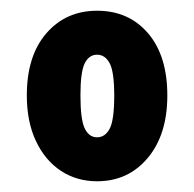

<svg xmlns="http://www.w3.org/2000/svg" viewBox="-20 -750 362 358"><path d="M161 -412Q123 -412 93.5 -431.5Q64 -451 47 -487Q30 -523 30 -572Q30 -646 66.5 -688Q103 -730 161 -730Q220 -730 256 -688Q292 -646 292 -572Q292 -499 255.5 -455.5Q219 -412 161 -412ZM161 -494Q176 -494 184.5 -510Q193 -526 193 -572Q193 -616 184.5 -632Q176 -648 161 -648Q146 -648 138 -632Q130 -616 130 -572Q130 -527 138 -510.5Q146 -494 161 -494Z"/></svg>

Font: Instrument Sans Condensed
Style: Bold
Weight: 700
Width: 3
Designer: Rodrigo Fuenzalida
Foundry: fragTYPE
Version: Version 1.000;gftools[0.9.28]